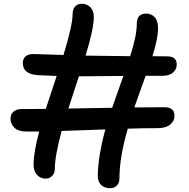

<svg xmlns="http://www.w3.org/2000/svg" viewBox="-20 -826 1004 1019"><path d="M121.1 -127.9Q76.2 -127.9 55.4 -149.2Q34.7 -170.4 36.1 -200.2Q36.6 -221.2 52.5 -234.1Q68.4 -247.1 92.8 -247.1Q113.3 -247.1 157.2 -247.6Q201.2 -248 223.1 -248Q261.2 -364.3 280.8 -422.9Q219.2 -424.8 187 -426.8Q101.1 -430.2 101.1 -491.2Q101.1 -513.7 115.2 -526.4Q129.4 -539.1 157.2 -539.1Q175.8 -539.1 225.3 -537.1Q274.9 -535.2 316.9 -534.2Q365.2 -692.4 365.2 -749Q365.2 -775.9 377.7 -790.5Q390.1 -805.2 413.1 -806.2Q442.4 -806.2 460.2 -787.1Q478 -768.1 478 -736.8Q478 -673.3 434.1 -530.8Q533.2 -529.3 670.9 -527.8Q706.1 -638.2 706.1 -700.2Q706.1 -752.4 753.9 -753.9Q783.7 -753.9 801.3 -734.6Q818.8 -715.3 818.8 -674.8Q818.8 -622.1 789.1 -527.8Q814 -526.9 867.2 -526.9Q916.5 -526.9 918 -485.8Q918.9 -460 899.2 -441.9Q879.4 -423.8 845.2 -423.8H752.9Q693.8 -258.8 692.9 -255.9Q748 -256.8 854 -256.8Q905.8 -256.8 905.8 -211.9Q906.7 -185.5 885.3 -166.5Q863.8 -147.5 823.2 -146Q744.1 -146 658.2 -143.1Q613.8 9.3 613.8 122.1Q613.8 145.5 599.1 159.7Q584.5 173.8 563 172.9Q532.7 171.9 515.9 154.8Q499 137.7 499 105Q500.5 2.4 539.1 -139.2Q341.3 -131.8 307.1 -130.9Q271 3.4 271 69.8Q271 93.3 256.6 107.9Q242.2 122.6 220.2 122.1Q193.4 121.1 175.8 101.3Q158.2 81.5 158.2 46.9Q158.2 -16.1 188 -127.9ZM398.9 -420.9Q391.1 -396.5 371.8 -338.6Q352.5 -280.8 342.8 -250Q381.8 -250.5 459.7 -252Q537.6 -253.4 575.2 -253.9Q586.9 -288.1 608.6 -348.9Q630.4 -409.7 634.8 -422.9Q472.7 -420.9 398.9 -420.9Z"/></svg>

Font: Shantell Sans Bouncy
Style: Regular
Weight: 500
Designer: Stephen Nixon, Anya Danilova, Shantell Martin
Foundry: Arrow Type
Version: Version 1.006;[9816181b4]